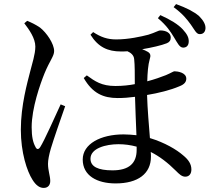

<svg xmlns="http://www.w3.org/2000/svg" viewBox="-20 -858 1040 940"><path d="M753 -769C796 -733 815 -703 832 -675C849 -647 859 -626 875 -625C891 -624 903 -633 904 -653C905 -673 897 -690 875 -714C852 -739 814 -762 765 -784ZM99 -744C122 -714 153 -671 153 -630C153 -592 137 -546 128 -509C114 -454 82 -342 82 -223C82 -111 112 -20 139 22C157 51 175 62 194 62C215 62 226 48 226 28C226 4 215 -23 215 -56C215 -74 220 -100 229 -131C242 -175 279 -281 299 -338L277 -347C253 -295 197 -169 177 -138C168 -124 159 -126 153 -140C142 -160 135 -188 135 -235C135 -329 177 -447 198 -499C224 -562 245 -583 245 -608C245 -644 208 -698 176 -723C154 -738 133 -748 113 -756ZM649 -124C649 -59 612 -24 531 -24C460 -24 423 -42 423 -81C423 -132 498 -152 560 -152C590 -152 619 -148 649 -140ZM423 -688C461 -627 508 -606 572 -606C582 -606 592 -606 604 -607C620 -600 636 -588 637 -567C640 -542 640 -492 640 -446C614 -441 582 -437 545 -437C477 -437 445 -460 405 -489L390 -476C433 -401 486 -378 556 -378C585 -378 611 -380 641 -384C642 -329 646 -258 648 -196C628 -198 607 -200 585 -200C472 -200 385 -153 385 -77C385 2 455 40 546 40C656 40 719 -8 719 -91C719 -98 719 -105 718 -114C760 -93 801 -62 842 -21C857 -6 870 7 887 7C907 7 917 -8 917 -28C917 -55 903 -76 876 -98C845 -125 787 -160 714 -182C709 -245 702 -324 700 -393C755 -402 815 -417 857 -435C884 -445 892 -458 892 -473C892 -503 849 -509 834 -509C829 -509 818 -501 792 -490C769 -481 736 -469 701 -460C702 -502 705 -540 713 -568C719 -586 717 -596 704 -604C696 -609 686 -613 676 -617C724 -625 771 -636 796 -646C809 -651 816 -660 816 -674C816 -697 793 -709 765 -709C755 -709 742 -699 706 -688C671 -679 609 -665 549 -665C506 -665 474 -676 436 -701ZM830 -823C875 -790 895 -764 914 -738C932 -713 941 -691 957 -691C974 -690 985 -701 986 -719C987 -737 977 -757 954 -780C927 -802 894 -819 842 -838Z"/></svg>

Font: Noto Serif CJK JP Medium
Style: Regular
Weight: 500
Designer: Ryoko NISHIZUKA 西塚涼子 (kana & ideographs); Frank Grießhammer (Latin, Greek & Cyrillic); Wenlong ZHANG 张文龙 (bopomofo); San
Foundry: Adobe Systems Incorporated
Version: Version 1.000;PS 1;hotconv 16.6.53;makeotf.lib2.5.65590